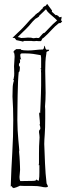

<svg xmlns="http://www.w3.org/2000/svg" viewBox="-20 -955 339 985"><path d="M272 -877Q271 -877 271 -878Q269 -878 268 -877.5Q267 -877 266 -877L246 -895L247 -901L222 -935L213 -924Q208 -924 205 -921L199 -915L200 -913L194 -908Q189 -903 183.5 -897Q178 -891 176 -890L172 -888Q168 -887 168 -884L164 -882Q163 -882 163 -880L159 -878L160 -877L135 -854Q122 -839 114.5 -831Q107 -823 101 -816.5Q95 -810 88 -803Q81 -796 69 -785L44 -761L55 -760L64 -749L88 -744Q90 -743 93 -743Q94 -743 95 -742H101L100 -743L102 -745H142Q144 -744 152 -744H157Q164 -744 166 -745H165Q168 -745 171 -744.5Q174 -744 177 -744H188Q192 -744 194.5 -751.5Q197 -759 201 -759L207 -764Q227 -782 244.5 -801.5Q262 -821 283 -837Q284 -836 288 -836Q290 -836 294 -840L299 -846L292 -852Q295 -855 295 -858L296 -869L286 -866Q284 -868 282.5 -869Q281 -870 280 -871V-873L276 -874H277L276 -875Q272 -877 272 -877ZM84 -762 71 -765 80 -774Q91 -785 98.5 -792Q106 -799 112.5 -805.5Q119 -812 127 -820.5Q135 -829 147 -844L157 -854Q164 -861 167 -862V-861L181 -871L180 -873L204 -896Q210 -901 215 -907L218 -905Q223 -894 236.5 -883Q250 -872 262 -861L273 -850Q262 -841 251.5 -831Q241 -821 232 -811L209 -787Q204 -787 198 -781L184 -765Q183 -764 183 -763L178 -760Q168 -760 167 -761L153 -759Q148 -759 144.5 -760.5Q141 -762 128 -762Q124 -762 119.5 -762Q115 -762 109 -761L88 -760Q86 -760 84 -762ZM200 -701Q181 -701 161.5 -698.5Q142 -696 122 -696Q99 -696 86 -700L87 -704Q83 -703 80.5 -703Q78 -703 77 -703H67H63Q64 -703 56.5 -698Q49 -693 49 -686H52Q55 -675 55 -664Q55 -652 53.5 -639.5Q52 -627 52 -615Q52 -610 52.5 -601Q53 -592 53 -578Q53 -565 51.5 -559.5Q50 -554 50 -548Q49 -549 49 -550L48 -544L52 -543Q45 -523 45 -502Q45 -481 44 -460Q46 -428 47 -398.5Q48 -369 48 -339Q48 -254 43 -171.5Q38 -89 35 2L39 0Q41 0 42 4Q43 8 48 8V9Q48 10 50 10Q52 10 63.5 6Q75 2 78 0L82 -2H84Q86 -2 92.5 -1.5Q99 -1 110 -1H146Q177 -1 190.5 2.5Q204 6 215 6Q217 6 221.5 5Q226 4 226 0L219 -14Q213 -65 211 -115Q209 -165 207 -216Q207 -233 209.5 -265.5Q212 -298 212 -346V-377Q212 -385 212 -393Q212 -401 211 -409Q214 -443 214 -479Q214 -508 213 -536.5Q212 -565 212 -592Q212 -615 213 -637Q214 -659 218 -681V-684Q218 -691 225 -692Q232 -693 232 -700H218Q213 -704 212 -710.5Q211 -717 208 -721Q206 -716 205.5 -710.5Q205 -705 200 -701ZM190 -595Q191 -588 191 -580.5Q191 -573 191 -565V-517Q191 -496 190 -474Q189 -452 188.5 -432.5Q188 -413 187 -397.5Q186 -382 186 -375L184 -376Q184 -377 182 -379Q181 -378 181 -369Q183 -349 184 -338Q185 -327 185 -322Q185 -317 184 -317H183Q187 -304 187 -296Q187 -295 185 -289Q184 -290 183 -290Q180 -284 180 -278Q183 -258 183 -250Q181 -225 180.5 -205Q180 -185 180 -168V-122Q180 -112 179 -112V-107L182 -108V-71Q182 -60 181.5 -49Q181 -38 179 -27Q176 -30 174 -29.5Q172 -29 167 -35Q167 -27 148 -27Q129 -27 84 -26Q80 -33 80 -47Q80 -56 81.5 -65Q83 -74 83 -83Q83 -91 82.5 -102.5Q82 -114 81.5 -126.5Q81 -139 80 -151.5Q79 -164 78 -174V-182L79 -180V-181Q79 -185 77.5 -200.5Q76 -216 74 -238.5Q72 -261 70.5 -287Q69 -313 69 -339Q69 -362 69.5 -397Q70 -432 70.5 -468Q71 -504 72.5 -536Q74 -568 76 -585Q82 -585 82 -612Q77 -617 77 -621Q77 -623 77.5 -626Q78 -629 78 -631L79 -629Q83 -632 83 -639Q83 -643 82.5 -646.5Q82 -650 82 -653Q89 -648 89 -648L86 -657Q85 -662 84.5 -666Q84 -670 84 -672Q84 -681 93 -681H111Q131 -681 150 -678.5Q169 -676 189 -672Q190 -667 190.5 -663Q191 -659 191 -656V-604L190 -605L188 -603Q188 -601 190 -599.5Q192 -598 192 -596V-594Q191 -595 190 -595Z"/></svg>

Font: Londrina Sketch
Style: Regular
Weight: 400
Designer: Marcelo Magalhaes
Foundry: Marcelo Magalhães
Version: Version 1.002